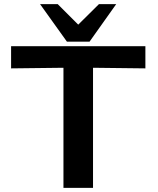

<svg xmlns="http://www.w3.org/2000/svg" viewBox="-20 -915 771 935"><path d="M175 -895H261L361 -795L462 -895H546L416 -712H306ZM34 -582V-690H688V-582L433 -585V0H289V-585Z"/></svg>

Font: Coval
Style: ExtraBold
Weight: 800
Foundry: Context Ltd
Version: Version 001.000